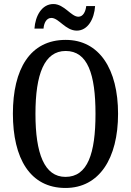

<svg xmlns="http://www.w3.org/2000/svg" viewBox="-20 -923 651 953"><path d="M361 -771C416 -771 448 -829 452 -893H408C405 -866 393 -840 369 -840C333 -840 299 -903 245 -903C187 -903 155 -843 151 -781H196C198 -808 210 -834 235 -834C272 -834 305 -771 361 -771ZM305 10C473 10 566 -137 566 -358C566 -580 473 -725 306 -725C129 -725 44 -580 44 -359C44 -137 129 10 305 10ZM305 -45C200 -45 156 -161 156 -358C156 -555 200 -670 306 -670C415 -670 454 -555 454 -358C454 -161 415 -45 305 -45Z"/></svg>

Font: Noto Serif Ethiopic ExtraCondensed Medium
Style: Regular
Weight: 500
Width: 2
Designer: Monotype Design Team
Foundry: Monotype Imaging Inc.
Version: Version 2.102